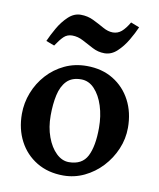

<svg xmlns="http://www.w3.org/2000/svg" viewBox="-80 -750 685 829"><g transform="rotate(10 262.5 -336.0)"><path d="M253.4 14.6Q186.5 14.6 136.5 -15.6Q86.4 -45.9 59.1 -98.1Q31.7 -150.4 31.7 -216.8Q31.7 -265.1 49.3 -310.3Q66.9 -355.5 99.4 -391.4Q131.8 -427.2 175.8 -448Q219.7 -468.8 272.5 -468.8Q339.4 -468.8 388.9 -438.5Q438.5 -408.2 465.8 -356Q493.2 -303.7 493.2 -236.8Q493.2 -188 474.1 -143.1Q455.1 -98.1 421.9 -62.5Q388.7 -26.9 345.2 -6.1Q301.8 14.6 253.4 14.6ZM267.1 -46.4Q325.2 -46.4 347.7 -90.3Q370.1 -134.3 370.1 -214.8Q370.1 -266.6 356.2 -310.3Q342.3 -354 317.1 -380.9Q292 -407.7 258.3 -407.7Q217.8 -407.7 195.3 -384.5Q172.9 -361.3 164.1 -321.3Q155.3 -281.2 155.3 -231Q155.3 -179.7 170.7 -137.7Q186 -95.7 211.7 -71Q237.3 -46.4 267.1 -46.4ZM117.7 -531.2 81.1 -544.9Q92.8 -571.8 111.1 -603.8Q129.4 -635.7 154.1 -658.9Q178.7 -682.1 208.5 -682.1Q238.8 -682.1 264.6 -669.4Q290.5 -656.7 313.2 -643.8Q335.9 -630.9 356.9 -630.9Q378.4 -630.9 394.8 -644.8Q411.1 -658.7 427.7 -687L465.3 -672.4Q454.1 -646 435.3 -614Q416.5 -582 391.8 -559.1Q367.2 -536.1 336.9 -536.1Q309.1 -536.1 284.4 -549.1Q259.8 -562 236.1 -574.7Q212.4 -587.4 187.5 -587.4Q165.5 -587.4 150.6 -573Q135.7 -558.6 117.7 -531.2Z"/></g></svg>

Font: David Libre
Style: Bold
Weight: 700
Designer: Ismar David, J. Victor Gaultney, Annie Olsen and Meir Sadan
Foundry: Monotype Imaging Inc. & SIL International
Version: Version 1.100; ttfautohint (v1.8.4.7-5d5b)